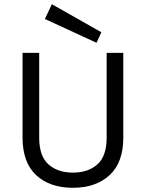

<svg xmlns="http://www.w3.org/2000/svg" viewBox="-20 -880 694 911"><path d="M166 -629V-227Q166 -139 210 -100Q254 -61 326 -61Q398 -61 442 -100Q486 -139 486 -227V-629H565V-227Q565 -109 500 -49Q435 11 325.5 11Q216 11 151.5 -49Q87 -109 87 -227V-629ZM226 -860 461 -727 438 -677 193 -790Z"/></svg>

Font: Karla
Style: Regular
Weight: 400
Designer: Jonathan Pinhorn
Version: Version 1.000